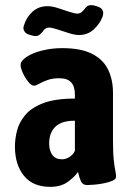

<svg xmlns="http://www.w3.org/2000/svg" viewBox="-20 -718 521 746"><path d="M175 8Q108 8 73 -35Q38 -78 38 -149Q38 -178 46 -210Q54 -242 77.5 -270.5Q101 -299 147.5 -317Q194 -335 271 -335V-351Q271 -382 256.5 -398Q242 -414 210 -414Q184 -414 164.5 -407Q145 -400 132 -392.5Q119 -385 112 -385Q102 -385 89.5 -400.5Q77 -416 68.5 -435Q60 -454 60 -465Q60 -482 84 -497.5Q108 -513 145 -522Q182 -531 221 -531Q294 -531 337.5 -509Q381 -487 400 -447.5Q419 -408 419 -358V-176Q419 -124 422 -96.5Q425 -69 428 -55.5Q431 -42 431 -31Q431 -22 417.5 -16Q404 -10 384.5 -6Q365 -2 346.5 -0.5Q328 1 319 1Q301 1 294.5 -13.5Q288 -28 283 -50Q272 -33 245 -12.5Q218 8 175 8ZM220 -99Q236 -99 250 -108Q264 -117 271 -132V-249Q243 -249 224 -242.5Q205 -236 193.5 -224Q182 -212 176.5 -196Q171 -180 171 -160Q171 -133 183.5 -116Q196 -99 220 -99ZM105 -580 94 -583Q81 -587 76 -594.5Q71 -602 71 -609Q71 -616 75 -625Q85 -654 108 -674Q131 -694 165 -694Q182 -694 204 -687Q226 -680 246.5 -673Q267 -666 281 -665Q285 -665 291.5 -667.5Q298 -670 307 -681Q312 -688 318 -693Q324 -698 334 -698Q338 -698 341 -697.5Q344 -697 348 -696L358 -693Q371 -689 376 -682Q381 -675 381 -667Q381 -662 380 -658.5Q379 -655 378 -652Q367 -624 343.5 -603Q320 -582 287 -582Q271 -582 248.5 -589Q226 -596 205.5 -603Q185 -610 171 -611Q167 -611 160 -608.5Q153 -606 146 -595Q139 -587 133 -582.5Q127 -578 118 -578Q115 -578 111.5 -578.5Q108 -579 105 -580Z"/></svg>

Font: Asap Condensed VF Beta
Style: Regular
Weight: 400
Designer: Pablo Cosgaya
Foundry: Omnibus-Type
Version: Version 1.008